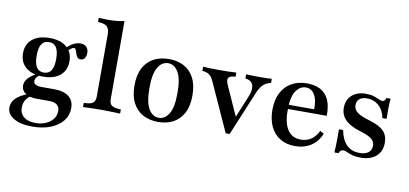

<svg xmlns="http://www.w3.org/2000/svg" viewBox="-75 -879 2807 1319"><g transform="rotate(10 1329.0 -219.0)"><path d="M200.8 192.7Q117.7 192.7 70.6 164.5Q23.4 136.3 23.4 90.3Q23.4 53.2 52 25Q80.6 -3.2 135.5 -22.6L155.6 -10.5Q133.1 1.6 120.2 24.6Q107.3 47.6 107.3 75.8Q107.3 117.7 136.3 141.1Q165.3 164.5 217.7 164.5Q258.9 164.5 290.3 150.4Q321.8 136.3 339.9 112.1Q358.1 87.9 358.1 57.3Q358.1 28.2 339.5 13.7Q321 -0.8 283.9 -0.8H200Q149.2 -0.8 119.4 -20.6Q89.5 -40.3 89.5 -73.4Q89.5 -100 108.5 -123Q127.4 -146 165.3 -166.1L191.1 -162.9Q175 -152.4 167.7 -141.5Q160.5 -130.6 160.5 -118.5Q160.5 -103.2 174.2 -94.8Q187.9 -86.3 212.9 -86.3H303.2Q371 -86.3 406.9 -58.5Q442.7 -30.6 442.7 21.8Q442.7 72.6 412.1 110.9Q381.5 149.2 327 171Q272.6 192.7 200.8 192.7ZM213.7 -158.1Q137.9 -158.1 94.4 -194Q50.8 -229.8 50.8 -292.7Q50.8 -356.5 94 -391.9Q137.1 -427.4 213.7 -427.4Q289.5 -427.4 332.3 -391.9Q375 -356.5 375 -292.7Q375 -229.8 332.3 -194Q289.5 -158.1 213.7 -158.1ZM213.7 -186.3Q248.4 -186.3 265.3 -212.5Q282.3 -238.7 282.3 -292.7Q282.3 -347.6 265.3 -373.4Q248.4 -399.2 214.5 -399.2Q179.8 -399.2 162.9 -373.4Q146 -347.6 146 -292.7Q146 -238.7 162.9 -212.5Q179.8 -186.3 213.7 -186.3ZM447.6 -319.4Q431.5 -319.4 423.8 -329.8Q416.1 -340.3 412.1 -354Q408.1 -367.7 403.6 -378.2Q399.2 -388.7 390.3 -388.7Q384.7 -388.7 375.4 -383.5Q366.1 -378.2 356.5 -368.5Q346.8 -358.9 339.5 -344.4L325.8 -366.1Q342.7 -392.7 371.4 -410.1Q400 -427.4 429 -427.4Q454.8 -427.4 470.2 -412.5Q485.5 -397.6 485.5 -370.2Q485.5 -347.6 475 -333.5Q464.5 -319.4 447.6 -319.4Z M521 0V-29Q566.1 -29.8 583.9 -42.3Q601.6 -54.8 601.6 -87.1V-522.6Q601.6 -558.9 584.3 -575.4Q566.9 -591.9 521 -593.5V-622.6Q537.1 -621.8 554 -621Q571 -620.2 587.1 -620.2Q619.4 -620.2 647.6 -623Q675.8 -625.8 699.2 -631.5V-87.1Q699.2 -54 717.3 -41.9Q735.5 -29.8 779.8 -29V0Q767.7 -0.8 746.8 -1.2Q725.8 -1.6 700.8 -2.4Q675.8 -3.2 651.6 -3.2Q614.5 -3.2 577 -2Q539.5 -0.8 521 0Z M1046 11.3Q987.1 11.3 941.5 -12.5Q896 -36.3 869.8 -84.7Q843.5 -133.1 843.5 -208.1Q843.5 -283.1 869.8 -331.9Q896 -380.6 941.9 -404Q987.9 -427.4 1046 -427.4Q1104.8 -427.4 1150 -404Q1195.2 -380.6 1221.4 -331.9Q1247.6 -283.1 1247.6 -208.1Q1247.6 -133.1 1221.4 -84.7Q1195.2 -36.3 1150 -12.5Q1104.8 11.3 1046 11.3ZM1046 -17.7Q1088.7 -17.7 1116.1 -62.9Q1143.5 -108.1 1143.5 -208.1Q1143.5 -308.1 1116.1 -353.2Q1088.7 -398.4 1046 -398.4Q1002.4 -398.4 975 -353.2Q947.6 -308.1 947.6 -208.1Q947.6 -108.1 975 -62.9Q1002.4 -17.7 1046 -17.7Z M1517.7 7.3 1362.1 -335.5Q1350 -361.3 1331.9 -373.4Q1313.7 -385.5 1285.5 -387.1V-416.1Q1310.5 -414.5 1337.1 -413.7Q1363.7 -412.9 1400.8 -412.9Q1434.7 -412.9 1462.1 -413.7Q1489.5 -414.5 1516.9 -416.1V-387.1Q1477.4 -385.5 1468.1 -370.6Q1458.9 -355.6 1474.2 -321L1571.8 -104L1557.3 -95.2L1627.4 -265.3Q1642.7 -301.6 1642.7 -327.8Q1642.7 -354 1628.6 -369Q1614.5 -383.9 1585.5 -387.1V-416.1Q1605.6 -415.3 1622.2 -414.9Q1638.7 -414.5 1653.2 -414.1Q1667.7 -413.7 1682.3 -413.7Q1704.8 -413.7 1726.6 -414.5Q1748.4 -415.3 1764.5 -416.1V-387.1Q1732.3 -381.5 1710.5 -360.5Q1688.7 -339.5 1670.2 -293.5L1545.2 7.3Z M2000.8 11.3Q1941.1 11.3 1897.2 -14.9Q1853.2 -41.1 1829.4 -90.3Q1805.6 -139.5 1805.6 -207.3Q1805.6 -276.6 1830.6 -325.8Q1855.6 -375 1901.2 -401.2Q1946.8 -427.4 2008.9 -427.4Q2063.7 -427.4 2102.4 -407.3Q2141.1 -387.1 2161.3 -344Q2181.5 -300.8 2180.6 -231.5H1874.2L1873.4 -260.5H2087.1Q2088.7 -300 2080.2 -331Q2071.8 -362.1 2053.2 -380.2Q2034.7 -398.4 2005.6 -398.4Q1969.4 -398.4 1941.9 -363.7Q1914.5 -329 1909.7 -254L1910.5 -251.6Q1909.7 -243.5 1909.7 -234.7Q1909.7 -225.8 1909.7 -214.5Q1909.7 -131.5 1941.1 -85.5Q1972.6 -39.5 2032.3 -39.5Q2072.6 -39.5 2103.2 -59.3Q2133.9 -79 2154.8 -121.8L2181.5 -106.5Q2158.9 -50 2112.1 -19.4Q2065.3 11.3 2000.8 11.3Z M2457.3 11.3Q2421.8 11.3 2398.8 4Q2375.8 -3.2 2360.5 -10.5Q2345.2 -17.7 2333.1 -17.7Q2313.7 -17.7 2304.8 7.3H2275.8Q2277.4 -13.7 2278.2 -36.7Q2279 -59.7 2279.4 -88.7Q2279.8 -117.7 2279 -154.8H2308.1Q2321 -87.1 2355.6 -53.2Q2390.3 -19.4 2446.8 -19.4Q2486.3 -19.4 2507.7 -36.3Q2529 -53.2 2529 -83.1Q2529 -112.9 2506 -131.5Q2483.1 -150 2425.8 -166.9Q2353.2 -188.7 2319.8 -222.6Q2286.3 -256.5 2286.3 -306.5Q2286.3 -362.1 2322.6 -394.8Q2358.9 -427.4 2420.2 -427.4Q2452.4 -427.4 2474.2 -420.6Q2496 -413.7 2511.7 -406Q2527.4 -398.4 2538.7 -398.4Q2547.6 -398.4 2553.2 -404.4Q2558.9 -410.5 2562.9 -423.4H2591.9Q2590.3 -405.6 2589.5 -386.7Q2588.7 -367.7 2588.3 -343.1Q2587.9 -318.5 2588.7 -282.3H2559.7Q2549.2 -337.1 2514.9 -367.3Q2480.6 -397.6 2433.1 -397.6Q2400 -397.6 2381 -382.3Q2362.1 -366.9 2362.1 -338.7Q2362.1 -308.9 2387.1 -289.1Q2412.1 -269.4 2473.4 -251.6Q2543.5 -231.5 2574.6 -200.4Q2605.6 -169.4 2605.6 -117.7Q2605.6 -57.3 2566.1 -23Q2526.6 11.3 2457.3 11.3Z"/></g></svg>

Font: Playfair 5pt SemiExpanded Light SemiBold
Style: Regular
Weight: 600
Version: Version 2.001;gftools[0.9.30]